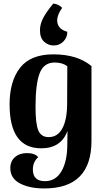

<svg xmlns="http://www.w3.org/2000/svg" viewBox="-20 -837 587 1081"><path d="M280 -817Q309 -814 330 -793Q302 -754 302 -722Q302 -674 359 -658Q359 -626 337 -603.5Q315 -581 282 -581Q252 -581 228.5 -602Q205 -623 205 -667Q205 -699 221.5 -732.5Q238 -766 280 -817ZM229 224Q146 224 92 195.5Q38 167 38 109Q38 71 64 48Q90 25 132 25Q177 25 195 48Q165 75 165 117Q165 183 233 183Q294 183 326.5 126.5Q359 70 359 -25Q359 -76 360 -100Q324 -2 212 -2Q34 -2 34 -249Q34 -380 93 -455.5Q152 -531 280 -531Q416 -531 495 -465V-44Q495 224 229 224ZM254 -65Q304 -65 330.5 -113Q357 -161 358 -249L359 -464Q332 -485 288 -485Q226 -485 203 -424Q180 -363 180 -235Q180 -139 196 -102Q212 -65 254 -65Z"/></svg>

Font: Arima Koshi Bold
Style: Regular
Weight: 700
Designer: Joana Correia and Natanael Gama
Foundry: NDISCOVER
Version: Version 1.019;PS 001.019;hotconv 1.0.88;makeotf.lib2.5.64775